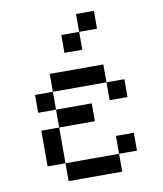

<svg xmlns="http://www.w3.org/2000/svg" viewBox="-89 -890 815 962"><g transform="rotate(-10 318.0 -409.0)"><path d="M90.9 -454.5V-363.6H181.8V-454.5ZM181.8 -545.5V-454.5H454.5V-545.5ZM181.8 -363.6V-272.7H363.6V-363.6ZM90.9 -272.7V-90.9H181.8V-272.7ZM181.8 -90.9V0H454.5V-90.9ZM454.5 -454.5V-363.6H545.5V-454.5ZM454.5 -181.8V-90.9H545.5V-181.8ZM363.6 -818.2V-727.3H454.5V-818.2ZM272.7 -727.3V-636.4H363.6V-727.3Z"/></g></svg>

Font: Departure Mono
Style: Regular
Weight: 400
Monospace: yes
Designer: Helena Zhang
Version: Version 1.500;Glyphs 3.3.1 (3343)